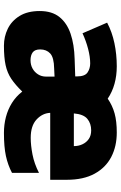

<svg xmlns="http://www.w3.org/2000/svg" viewBox="161 -764 613 975"><g transform="rotate(90 467.5 -276.5)"><path d="M653 -563Q723 -563 777 -535Q831 -507 862 -450.5Q893 -394 893 -309V-225H553Q555 -185 587 -155.5Q619 -126 680 -126Q718 -126 764.5 -135Q811 -144 858 -168V-31Q818 -10 772 0Q726 10 655 10Q613 10 574.5 0Q536 -10 503 -30.5Q470 -51 445 -83Q411 -48 380.5 -27.5Q350 -7 311 1.5Q272 10 212 10Q166 10 126 -9.5Q86 -29 61 -69.5Q36 -110 36 -172Q36 -234 66.5 -272Q97 -310 151.5 -328.5Q206 -347 279 -349L368 -352V-361Q368 -401 348 -414.5Q328 -428 302 -428Q269 -428 228.5 -417.5Q188 -407 149 -389L95 -514Q142 -539 199 -551Q256 -563 317 -563Q364 -563 405.5 -551.5Q447 -540 481 -517Q516 -541 556 -552Q596 -563 653 -563ZM328 -245Q272 -244 251.5 -225Q231 -206 231 -174Q231 -147 246 -136Q261 -125 286 -125Q309 -125 327.5 -135Q346 -145 357.5 -163Q369 -181 369 -204V-247ZM642 -433Q607 -433 583.5 -413.5Q560 -394 556 -345H722Q722 -369 712.5 -389Q703 -409 685.5 -421Q668 -433 642 -433Z"/></g></svg>

Font: Noto Sans Hebrew Black
Style: Regular
Weight: 900
Designer: Monotype Design Team
Foundry: Monotype Imaging Inc.
Version: Version 2.003